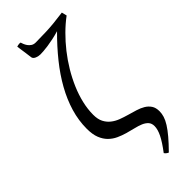

<svg xmlns="http://www.w3.org/2000/svg" viewBox="-319 -781 1037 1037"><g transform="rotate(-45 200.0 -262.5)"><path d="M395 -682.6Q358.9 -655.8 324.5 -621.6Q290 -587.4 259 -548.1Q228 -508.8 202.1 -465.6Q176.3 -422.4 157.2 -377.9Q138.2 -333.5 127.7 -288.8Q117.2 -244.1 117.2 -201.7Q117.2 -167.5 128.7 -145.3Q140.1 -123 158.9 -108.2Q177.7 -93.3 201.7 -84.2Q225.6 -75.2 250.7 -68.1Q275.9 -61 299.8 -53.7Q323.7 -46.4 342.5 -35.2Q361.3 -23.9 372.8 -6.6Q384.3 10.7 384.3 38.1Q384.3 56.2 378.4 75.2Q372.6 94.2 358.2 117.2Q343.8 140.1 320.3 168Q296.9 195.8 261.7 231.4Q248.5 226.1 240.2 213.9Q276.9 165.5 292.7 133.1Q308.6 100.6 308.6 75.7Q308.6 54.7 297.1 42Q285.6 29.3 266.6 21.2Q247.6 13.2 223.4 7.6Q199.2 2 173.8 -5.4Q148.4 -12.7 124.3 -23.7Q100.1 -34.7 81.1 -53.5Q62 -72.3 50.5 -101.1Q39.1 -129.9 39.1 -172.9Q39.1 -235.8 57.6 -298.1Q76.2 -360.4 110.1 -421.1Q144 -481.9 191.9 -541.5Q239.7 -601.1 298.3 -659.2Q272.5 -651.4 248.8 -646.5Q225.1 -641.6 205.1 -638.7Q185.1 -635.7 169.9 -634.8Q154.8 -633.8 146.5 -633.8Q140.1 -633.8 132.6 -635.3Q125 -636.7 117.9 -639.6Q110.8 -642.6 106 -647.2Q101.1 -651.9 100.1 -658.7Q97.7 -678.7 95.2 -696.8Q92.8 -712.4 90.6 -728Q88.4 -743.7 87.4 -752Q92.3 -753.4 97.2 -754.6Q102.1 -755.9 107.4 -755.9Q110.8 -755.9 115.7 -754.9Q117.2 -750 120.8 -740.2Q124.5 -730.5 131.1 -720.9Q137.7 -711.4 148.2 -704.3Q158.7 -697.3 174.3 -697.3Q199.7 -697.3 253.4 -699Q307.1 -700.7 387.7 -711.9Q388.7 -706.1 391.4 -697.8Q394 -689.5 395 -682.6Z"/></g></svg>

Font: Noto Serif Devanagari
Style: Regular
Weight: 400
Designer: Monotype Design Team
Foundry: Monotype Imaging Inc.
Version: Version 1.01